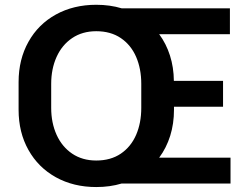

<svg xmlns="http://www.w3.org/2000/svg" viewBox="-20 -756 1023 791"><path d="M929.7 0H481.4Q433.1 14.6 376.5 14.6Q283.2 14.6 210.4 -25.6Q137.7 -65.9 97.2 -138.2Q56.6 -210.4 56.6 -303.7V-418Q56.6 -511.2 97.2 -583.7Q137.7 -656.2 210.4 -696.3Q283.2 -736.3 376.5 -736.3Q433.1 -736.3 481.4 -721.7H927.2V-615.2H635.7Q664.6 -576.2 680.2 -527.3Q695.8 -478.5 696.3 -422.9H898.9V-316.4H696.8V-303.7Q696.8 -246.6 681.2 -196.5Q665.5 -146.5 635.7 -106.4H929.7ZM376.5 -94.7Q436 -94.7 477.8 -123Q519.5 -151.4 540.8 -200.4Q562 -249.5 562 -311.5V-410.6Q562 -472.7 540.8 -521.7Q519.5 -570.8 477.8 -599.1Q436 -627.4 376.5 -627.4Q319.3 -627.4 277.3 -599.1Q235.4 -570.8 213.1 -521.5Q190.9 -472.2 190.9 -410.6V-311.5Q190.9 -250 213.1 -200.7Q235.4 -151.4 277.3 -123Q319.3 -94.7 376.5 -94.7Z"/></svg>

Font: Lycee Sans SemiBold
Style: Regular
Weight: 600
Designer: Justin Alvin
Foundry: Alkove Design
Version: Version 1.030